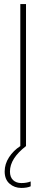

<svg xmlns="http://www.w3.org/2000/svg" viewBox="-20 -719 228 945"><path d="M131 174V198Q113 206 85 206Q51 206 27 185Q3 164 3 125Q3 88 24.5 55Q46 22 80 0V-699H108V0Q29 61 29 125Q29 153 44.5 167.5Q60 182 85 182Q112 182 131 174Z"/></svg>

Font: Prompt Thin
Style: Regular
Weight: 250
Designer: Katatrad Team
Foundry: CadsonDemak
Version: Version 1.001